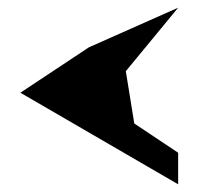

<svg xmlns="http://www.w3.org/2000/svg" viewBox="-20 -579 521 499"><path d="M33 -338 443 -100V-182L329 -258L307 -394L443 -559L211 -456Z"/></svg>

Font: Crazy Punk
Style: Regular
Weight: 400
Version: Version 1